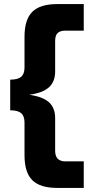

<svg xmlns="http://www.w3.org/2000/svg" viewBox="-20 -718 430 940"><path d="M250 20Q250 72 300 72H390V202H260Q176 202 138 164Q100 126 100 42V-118Q100 -150 83.5 -164Q67 -178 30 -178V-328Q67 -328 83.5 -342Q100 -356 100 -388V-538Q100 -622 138 -660Q176 -698 260 -698H390V-568H300Q274 -568 262 -556Q250 -544 250 -518V-368Q250 -318 219.5 -290.5Q189 -263 123 -254Q189 -245 219.5 -217.5Q250 -190 250 -140Z"/></svg>

Font: Fivo Sans Modern Heavy
Style: Regular
Weight: 900
Designer: Alexander Slobzheninov
Foundry: Alexander Slobzheninov
Version: 1.0